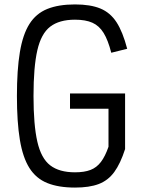

<svg xmlns="http://www.w3.org/2000/svg" viewBox="-20 -834 640 868"><path d="M319 14Q244.5 14 193.8 -6.5Q143 -27 113 -74.5Q83 -122 69.8 -202Q56.5 -282 56.5 -400Q56.5 -518 69.8 -598Q83 -678 113 -725.5Q143 -773 193.8 -793.5Q244.5 -814 319 -814Q389 -814 433.8 -795.5Q478.5 -777 506.8 -733.5Q535 -690 555 -613.5L483 -595.5Q468.5 -652.5 448.5 -685Q428.5 -717.5 397.8 -731.2Q367 -745 319 -745Q248 -745 207 -713.5Q166 -682 148.8 -606.8Q131.5 -531.5 131.5 -400Q131.5 -269 148.8 -193.5Q166 -118 207 -86.5Q248 -55 319 -55Q361.5 -55 389.2 -65.8Q417 -76.5 436.2 -101.8Q455.5 -127 470.5 -170.5V-342.5H296.5V-411.5H545.5V-160Q524.5 -94.5 496.5 -56.2Q468.5 -18 426.2 -2Q384 14 319 14Z"/></svg>

Font: Victor Mono Thin
Style: Regular
Weight: 100
Monospace: yes
Designer: Rune Bjørnerås
Version: Version 1.561;gftools[0.9.30]